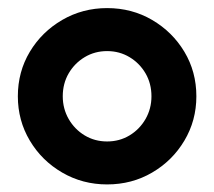

<svg xmlns="http://www.w3.org/2000/svg" viewBox="-20 -451 540 484"><path d="M250 13.9Q188.2 13.9 136.8 -16Q85.4 -45.8 55.2 -96.5Q25 -147.2 25 -208.3Q25 -270.1 55.2 -320.5Q85.4 -370.8 136.8 -400.7Q188.2 -430.6 250 -430.6Q312.5 -430.6 363.5 -400.7Q414.6 -370.8 444.8 -320.5Q475 -270.1 475 -208.3Q475 -147.2 444.8 -96.5Q414.6 -45.8 363.5 -16Q312.5 13.9 250 13.9ZM250 -94.4Q281.2 -94.4 306.6 -109.7Q331.9 -125 346.9 -151Q361.8 -177.1 361.8 -208.3Q361.8 -240.3 346.9 -266Q331.9 -291.7 306.6 -306.9Q281.2 -322.2 250 -322.2Q218.8 -322.2 193.4 -306.9Q168.1 -291.7 153.1 -266Q138.2 -240.3 138.2 -208.3Q138.2 -177.1 153.1 -151Q168.1 -125 193.4 -109.7Q218.8 -94.4 250 -94.4Z"/></svg>

Font: co2trust
Style: Bold
Weight: 700
Designer: Kristian Moeller
Foundry: Dicotype
Version: Version 1.000